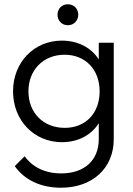

<svg xmlns="http://www.w3.org/2000/svg" viewBox="-20 -670 622 898"><path d="M265 208C412 208 512 117 512 -19V-470H442V-392C407 -447 345 -480 269 -480C139 -480 41 -378 41 -243C41 -107 139 -5 270 -5C346 -5 408 -39 442 -94V-19C442 80 374 141 267 141C189 141 132 111 95 61L49 107C95 172 171 208 265 208ZM113 -243C113 -343 183 -414 282 -414C380 -414 446 -344 446 -243C446 -140 380 -72 283 -72C183 -72 113 -142 113 -243ZM249 -601C249 -574 269 -552 297 -552C326 -552 346 -574 346 -601C346 -629 326 -650 297 -650C269 -650 249 -629 249 -601Z"/></svg>

Font: MV Cash Light
Style: Regular
Weight: 300
Designer: Rodrigo Fuenzalida
Foundry: fragTYPE
Version: Version 1.100;Glyphs 3.1.2 (3151)